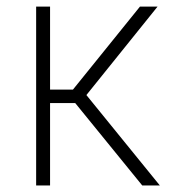

<svg xmlns="http://www.w3.org/2000/svg" viewBox="-20 -566 535 586"><path d="M90.3 0V-545.9H132.8V-292.5H202.6L407.2 -545.9H460.9L243.7 -275.9L467.8 0H414.1L209.5 -251.5H132.8V0Z"/></svg>

Font: Inter Extra Light
Style: Regular
Weight: 200
Designer: Rasmus Andersson
Foundry: rsms
Version: Version 4.000;git-3c8e0fc